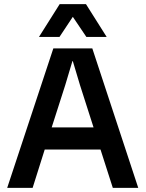

<svg xmlns="http://www.w3.org/2000/svg" viewBox="-20 -916 710 936"><path d="M654 0H530L470 -187H198L139 0H15L240 -680H430ZM271 -896H399L500 -736H401L335 -834L270 -736H170ZM436 -295 370 -501 335 -618H333L298 -501L232 -295Z"/></svg>

Font: CyStack Display SemiBold
Style: Regular
Weight: 600
Designer: Weizhong Zhang
Foundry: 本地遙控
Version: Version 1.000;Glyphs 3.1.2 (3151)